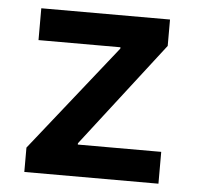

<svg xmlns="http://www.w3.org/2000/svg" viewBox="-44 -591 655 637"><g transform="rotate(5 283.0 -273.0)"><path d="M59.6 0V-81.1L341.3 -435.5V-439.9H68.4V-545.9H497.1V-458L228.5 -110.4V-106H506.3V0Z"/></g></svg>

Font: Inter SemiBold
Style: Regular
Weight: 600
Designer: Rasmus Andersson
Foundry: rsms
Version: Version 4.001;git-9221beed3